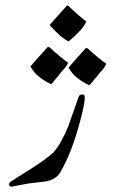

<svg xmlns="http://www.w3.org/2000/svg" viewBox="-20 -692 428 705"><path d="M237.8 -544.9 231.9 -540Q205.1 -551.8 162.1 -600.1Q183.1 -624 226.1 -671.9L231.9 -669.9Q262.2 -640.1 296.9 -612.8Q284.2 -584 237.8 -544.9ZM295.9 -516.1 301.8 -514.2Q346.2 -474.1 370.1 -458Q366.2 -444.8 347.2 -425.8Q336.9 -412.1 313 -383.8Q313 -383.8 308.1 -378.9Q251 -405.8 231.9 -443.8Q252.9 -469.2 295.9 -516.1ZM83 -18.1Q64.9 -14.2 23.9 -6.8Q15.1 -6.8 13.2 -13.2Q12.2 -22 26.9 -29.8Q64.9 -54.2 103 -78.1Q147.9 -106.9 175.8 -131.8Q205.1 -165 231 -229Q250 -283.2 269 -336.9Q272 -345.2 282.2 -345.2Q291 -345.2 291 -336.9Q293 -317.9 274.9 -250Q244.1 -131.8 201.2 -59.1Q185.1 -32.2 147.9 -25.9Q115.2 -22 83 -18.1ZM155.8 -520 162.1 -518.1Q206.1 -478 230 -461.9Q226.1 -449.2 207 -430.2Q196.8 -416 172.9 -388.2Q172.9 -388.2 168 -382.8Q110.8 -410.2 91.8 -448.2Q112.8 -473.1 155.8 -520Z"/></svg>

Font: Jameel Khushkhati
Style: Regular
Weight: 400
Version: Version 3.5